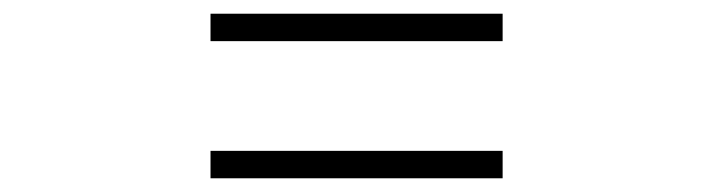

<svg xmlns="http://www.w3.org/2000/svg" viewBox="-20 -520 1040 280"><path d="M713 -460H287V-500H713ZM713 -260H287V-300H713Z"/></svg>

Font: Noto Serif JP ExtraLight
Style: Regular
Weight: 400
Version: Version 2.003-H1;hotconv 1.1.1;makeotfexe 2.6.0